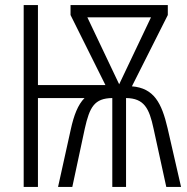

<svg xmlns="http://www.w3.org/2000/svg" viewBox="-20 -734 734 754"><path d="M639 -714H257V-675L394 -400H129V-714H73V0H129V-349H312C286 -323 270 -281 258 -226L208 0H264L313 -229C332 -313 350 -348 421 -349V0H475V-349C546 -348 566 -309 583 -229L633 0H691L638 -231C615 -329 585 -388 498 -395L639 -675ZM573 -666 448 -403 323 -666Z"/></svg>

Font: Noto Sans Display Condensed Light
Style: Regular
Weight: 300
Width: 3
Designer: Monotype Design Team
Foundry: Monotype Imaging Inc.
Version: Version 1.900